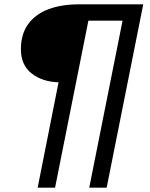

<svg xmlns="http://www.w3.org/2000/svg" viewBox="-20 -762 688 882"><path d="M153 100 249 -384Q175 -386 125.5 -424.5Q76 -463 76 -536Q76 -606 110 -652Q144 -698 203.5 -720Q263 -742 340 -742H638L470 100H390L543 -667H386L233 100Z"/></svg>

Font: Montserrat Medium
Style: Italic
Weight: 500
Italic angle: -11.3°
Designer: Julieta Ulanovsky
Foundry: Julieta Ulanovsky
Version: Version 9.000; ttfautohint (v1.8.4.7-5d5b)